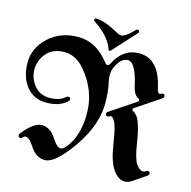

<svg xmlns="http://www.w3.org/2000/svg" viewBox="-153 -966 1090 1095"><g transform="rotate(15 392.0 -418.0)"><path d="M0 0ZM272 -687.5ZM536.6 -835.9Q536.6 -831.1 531.2 -825.2L409.7 -692.4Q405.3 -687.5 401.1 -687.5Q397 -687.5 394.5 -694.8Q371.1 -765.6 279.3 -826.2Q272 -831.1 272 -836.9Q272 -846.2 282.2 -846.2Q333 -846.2 421.9 -795.9Q433.1 -789.6 440.7 -789.6Q448.2 -789.6 455.6 -792.5Q479 -802.2 514.2 -839.4Q520.5 -846.2 525.9 -846.2Q536.6 -846.2 536.6 -835.9ZM395 -617.7Q403.3 -606.4 411.6 -606.4Q419.9 -606.4 427.2 -621.1Q476.1 -718.3 570.8 -718.3Q688.5 -718.3 724.1 -551.8Q730 -524.4 741.2 -524.4Q744.6 -524.4 749 -527.3Q753.4 -530.3 759.8 -530.3Q772 -530.3 772 -517.6Q772 -509.8 761.7 -502.9L621.1 -408.7Q614.7 -404.3 614.7 -398.9Q614.7 -394 625.5 -387.7Q643.1 -377 654.3 -355.5Q675.3 -314.5 689.2 -222.4Q703.1 -130.4 723.1 -101.8Q743.2 -73.2 764.2 -73.2Q772 -73.2 779.1 -78.1Q786.1 -83 792 -83Q804.2 -83 804.2 -69.3Q804.2 -62.5 795.9 -56.6L721.7 -5.9Q698.7 9.8 678.2 9.8Q639.6 9.8 607.9 -35.6Q576.2 -81.1 561.5 -178Q546.9 -274.9 532.7 -302.2Q518.6 -329.6 507.8 -329.6Q502.9 -329.6 498.5 -326.7Q494.1 -323.7 487.8 -323.7Q475.1 -323.7 475.1 -336.4Q475.1 -343.8 485.8 -351.1L630.4 -447.8Q638.7 -453.1 638.7 -458.7Q638.7 -464.4 628.4 -469.7Q603.5 -482.9 592.8 -531.2Q563.5 -664.1 518.1 -664.1Q479.5 -664.1 451.7 -608.9Q439 -584.5 439 -553.7Q439 -534.7 443.8 -514.2Q456.1 -462.9 456.1 -394Q456.1 -241.2 327.1 -80.1Q255.4 9.8 204.6 9.8Q153.8 9.8 116.2 -48.8Q88.4 -91.8 67.9 -91.8Q59.1 -91.8 52.7 -84Q46.4 -76.2 39.6 -76.2Q26.4 -76.2 26.4 -88.9Q26.4 -95.2 31.7 -102.1Q92.8 -179.2 141.6 -179.2Q190.4 -179.2 227.5 -120.6Q254.9 -78.1 275.4 -78.1Q290 -78.1 305.2 -96.2Q370.1 -174.3 370.1 -308.6Q370.1 -442.9 277.8 -552.2Q225.1 -614.7 157 -614.7Q88.9 -614.7 52.2 -571.8Q15.6 -528.8 15.6 -476.6Q15.6 -424.3 48.8 -382.3Q82 -340.3 140.1 -340.3Q198.2 -340.3 228.5 -367.2Q236.8 -374.5 243.2 -374.5Q256.8 -374.5 256.8 -361.3Q256.8 -355 248.5 -347.7Q204.6 -309.1 129.2 -309.1Q53.7 -309.1 10.7 -363.8Q-32.2 -418.5 -32.2 -503.9Q-32.2 -589.4 37.1 -653.8Q106.4 -718.3 211.9 -718.3Q317.4 -718.3 395 -617.7Z"/></g></svg>

Font: UnifrakturMaguntia
Style: Book
Weight: 400
Designer: j. 'mach' wust, Gerrit Ansmann, Georg Duffner, based on a font by Peter Wiegel, original typeface by Carl Albert Fahrenw
Version: Version 2017-03-19